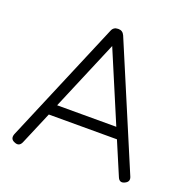

<svg xmlns="http://www.w3.org/2000/svg" viewBox="-117 -755 848 866"><g transform="rotate(20 306.5 -322.0)"><path d="M77 -16Q66 8 42 -3Q19 -12 28 -37L276 -624Q284 -644 306 -644H308Q328 -644 337 -624L585 -37Q595 -14 571 -3Q548 8 538 -16L471 -174H144ZM307 -562 165 -226H449Z"/></g></svg>

Font: Jura
Style: Regular
Weight: 400
Designer: Daniel Johnson, Alexei Vanyashin
Foundry: Daniel Johnson
Version: Version 5.103